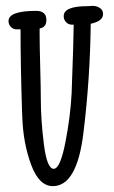

<svg xmlns="http://www.w3.org/2000/svg" viewBox="-20 -633 390 654"><path d="M295 -613Q309 -613 320 -606Q331 -599 331 -585Q331 -561 289 -552Q287 -365 264 -179Q242 1 160 1Q113 1 86 -72Q59 -145 56 -233Q56 -237 55.5 -244.5Q55 -252 55 -256Q50 -413 50 -533H36Q25 -533 17 -541.5Q9 -550 9 -561Q9 -596 103 -596Q138 -596 138 -565Q138 -540 115 -536V-513Q115 -477 117 -405Q119 -331 119 -296Q119 -225 129.5 -141.5Q140 -58 163 -58Q185 -58 202.5 -147Q220 -236 224 -316Q231 -505 231 -549H225Q213 -549 205 -557.5Q197 -566 197 -578Q197 -612 277 -612Q281 -612 287 -612.5Q293 -613 295 -613Z"/></svg>

Font: Because We Build
Style: Regular
Weight: 400
Designer: Liz Wetzel, Aaron Williamson, Russ McMullin
Foundry: Red Hat
Version: Version 1.000